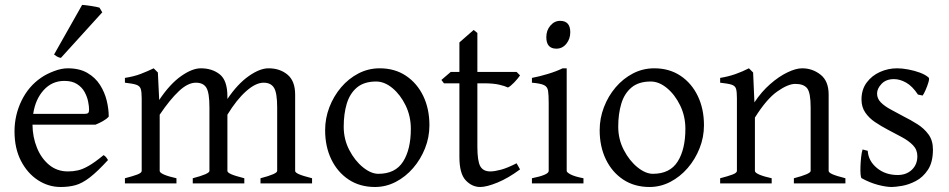

<svg xmlns="http://www.w3.org/2000/svg" viewBox="-20 -747 3864 782"><path d="M227.1 14.6Q177.2 14.6 134.3 -13.4Q91.3 -41.5 65.2 -92.3Q39.1 -143.1 39.1 -211.9Q39.1 -277.8 67.6 -336.7Q96.2 -395.5 147 -430.2Q168.5 -445.3 199.2 -457Q230 -468.8 255.9 -468.8Q303.7 -468.8 335.9 -450Q368.2 -431.2 387.2 -401.4Q406.2 -371.6 414.6 -337.4Q422.9 -303.2 422.9 -272Q414.1 -262.2 399.4 -253.9Q384.8 -245.6 369.1 -239.3H112.3Q112.8 -189 130.4 -145.5Q147.9 -102.1 180.2 -75.4Q212.4 -48.8 256.8 -48.8Q277.3 -48.8 296.6 -53Q315.9 -57.1 340.8 -71.3Q365.7 -85.4 401.9 -115.2Q408.2 -111.8 413.1 -105.5Q418 -99.1 419.9 -95.2Q376.5 -47.9 345.7 -24.2Q314.9 -0.5 287.8 7.1Q260.7 14.6 227.1 14.6ZM115.2 -283.2H324.2Q335.4 -283.2 339.1 -286.9Q342.8 -290.5 342.8 -300.8Q342.8 -314 338.9 -333.5Q335 -353 324.5 -372.3Q314 -391.6 293.9 -404.5Q273.9 -417.5 242.2 -417.5Q191.9 -417.5 158 -380.1Q124 -342.8 115.2 -283.2ZM228 -511.2Q219.2 -512.7 212.4 -516.6Q205.6 -520.5 200.2 -524.9L314.5 -727.1Q325.7 -726.6 350.1 -722.9Q374.5 -719.2 385.3 -715.8L396.5 -696.8Z M488.8 0V-21Q521 -29.3 539.1 -36.1Q557.1 -43 557.1 -50.8V-347.2Q557.1 -373 553.2 -385Q549.3 -397 534.9 -401.9Q520.5 -406.7 488.8 -410.2V-429.7Q525.9 -435.5 552.7 -445.8Q579.6 -456.1 606 -468.8L623 -451.7L628.4 -339.8Q671.9 -404.8 717.3 -436.8Q762.7 -468.8 797.9 -468.8Q844.2 -468.8 875.2 -444.1Q906.2 -419.4 906.2 -354V-343.8Q947.3 -404.8 992.7 -436.8Q1038.1 -468.8 1073.7 -468.8Q1120.1 -468.8 1151.1 -442.9Q1182.1 -417 1182.1 -361.8V-50.8Q1182.1 -44.4 1197.3 -37.6Q1212.4 -30.8 1251 -21V0H1041V-21Q1108.9 -38.6 1108.9 -50.8V-309.1Q1108.9 -369.1 1095.9 -389.6Q1083 -410.2 1053.7 -410.2Q1021.5 -410.2 982.4 -375.5Q943.4 -340.8 906.2 -279.8V-50.8Q906.2 -44.4 921.4 -37.6Q936.5 -30.8 975.1 -21V0H765.1V-21Q833 -38.6 833 -50.8V-309.1Q833 -369.1 820.6 -389.6Q808.1 -410.2 777.8 -410.2Q745.1 -410.2 708.5 -375.7Q671.9 -341.3 630.4 -279.8V-50.8Q630.4 -43.5 648.9 -35.6Q667.5 -27.8 698.7 -21V0Z M1507.3 14.6Q1445.8 14.6 1400.1 -15.6Q1354.5 -45.9 1329.3 -98.1Q1304.2 -150.4 1304.2 -216.8Q1304.2 -265.1 1321.5 -310.3Q1338.9 -355.5 1369.4 -391.4Q1399.9 -427.2 1440.2 -448Q1480.5 -468.8 1526.4 -468.8Q1587.9 -468.8 1633.3 -438.5Q1678.7 -408.2 1703.9 -356Q1729 -303.7 1729 -236.8Q1729 -188 1711.2 -143.1Q1693.4 -98.1 1662.6 -62.5Q1631.8 -26.9 1591.8 -6.1Q1551.8 14.6 1507.3 14.6ZM1521 -39.1Q1590.3 -39.1 1621.8 -88.9Q1653.3 -138.7 1653.3 -222.2Q1653.3 -273.9 1632.1 -317.6Q1610.8 -361.3 1578.4 -388.2Q1545.9 -415 1512.2 -415Q1462.9 -415 1433.8 -390.6Q1404.8 -366.2 1392.3 -324.7Q1379.9 -283.2 1379.9 -231Q1379.9 -179.7 1402.6 -136Q1425.3 -92.3 1458.3 -65.7Q1491.2 -39.1 1521 -39.1Z M1936 14.6Q1902.3 14.6 1876.7 -12.7Q1851.1 -40 1851.1 -107.9V-407.7H1788.1L1777.8 -421.4L1815.9 -454.1H1851.1V-574.2L1909.2 -625L1924.3 -612.8V-454.1H2084L2098.1 -439.9Q2088.9 -426.3 2073.7 -410.6Q2058.6 -395 2048.8 -390.6Q2037.1 -396.5 2013.2 -402.1Q1989.3 -407.7 1949.7 -407.7H1924.3V-149.9Q1924.3 -91.3 1936 -70.1Q1947.8 -48.8 1977.1 -48.8Q1994.1 -48.8 2020 -55.7Q2045.9 -62.5 2084 -82L2098.1 -57.1Q2050.3 -21.5 2006.1 -3.4Q1961.9 14.6 1936 14.6Z M2246.1 -548.8Q2205.1 -548.8 2205.1 -595.7Q2205.1 -623.5 2221.7 -642.8Q2238.3 -662.1 2261.2 -662.1Q2302.7 -662.1 2302.7 -615.7Q2302.7 -588.4 2286.6 -568.6Q2270.5 -548.8 2246.1 -548.8ZM2146.5 0V-21Q2214.8 -34.7 2214.8 -50.8V-327.1Q2214.8 -360.8 2212.2 -377.4Q2209.5 -394 2195.3 -400.6Q2181.2 -407.2 2146.5 -410.2V-429.7Q2177.2 -435.5 2211.9 -446Q2246.6 -456.5 2271.5 -468.8H2288.1V-50.8Q2288.1 -44.9 2304.4 -36.4Q2320.8 -27.8 2356.4 -21V0Z M2625.5 14.6Q2564 14.6 2518.3 -15.6Q2472.7 -45.9 2447.5 -98.1Q2422.4 -150.4 2422.4 -216.8Q2422.4 -265.1 2439.7 -310.3Q2457 -355.5 2487.5 -391.4Q2518.1 -427.2 2558.3 -448Q2598.6 -468.8 2644.5 -468.8Q2706.1 -468.8 2751.5 -438.5Q2796.9 -408.2 2822 -356Q2847.2 -303.7 2847.2 -236.8Q2847.2 -188 2829.3 -143.1Q2811.5 -98.1 2780.8 -62.5Q2750 -26.9 2710 -6.1Q2669.9 14.6 2625.5 14.6ZM2639.2 -39.1Q2708.5 -39.1 2740 -88.9Q2771.5 -138.7 2771.5 -222.2Q2771.5 -273.9 2750.2 -317.6Q2729 -361.3 2696.5 -388.2Q2664.1 -415 2630.4 -415Q2581.1 -415 2552 -390.6Q2522.9 -366.2 2510.5 -324.7Q2498 -283.2 2498 -231Q2498 -179.7 2520.8 -136Q2543.5 -92.3 2576.4 -65.7Q2609.4 -39.1 2639.2 -39.1Z M2913.1 0V-21Q2945.3 -29.3 2963.4 -36.1Q2981.4 -43 2981.4 -50.8V-347.2Q2981.4 -372.6 2978 -384.8Q2974.6 -397 2960.4 -401.9Q2946.3 -406.7 2913.1 -410.2V-429.7Q2946.3 -435.1 2974.9 -445.1Q3003.4 -455.1 3030.3 -468.8L3047.4 -451.7L3052.7 -330.1Q3081.5 -373.5 3116.9 -404.5Q3152.3 -435.5 3187 -452.1Q3221.7 -468.8 3247.1 -468.8Q3289.1 -468.8 3322 -442.9Q3355 -417 3355 -361.8V-50.8Q3355 -44.4 3369.9 -37.6Q3384.8 -30.8 3423.3 -21V0H3213.4V-21Q3281.7 -38.6 3281.7 -50.8V-309.1Q3281.7 -368.7 3267.8 -387Q3253.9 -405.3 3219.2 -405.3Q3189.5 -405.3 3145.8 -374.5Q3102.1 -343.8 3054.7 -268.1V-50.8Q3054.7 -43.5 3073.2 -35.6Q3091.8 -27.8 3123 -21V0Z M3611.8 14.6Q3588.9 14.6 3555.7 5.9Q3522.5 -2.9 3489.7 -21Q3486.3 -22.5 3485.1 -36.4Q3483.9 -50.3 3484.6 -70.1Q3485.4 -89.8 3487.5 -108.6Q3489.7 -127.4 3493.2 -138.2L3514.2 -132.8Q3516.6 -91.8 3551.3 -63Q3585.9 -34.2 3636.2 -34.2Q3671.4 -34.2 3693.8 -55.4Q3716.3 -76.7 3716.3 -110.8Q3716.3 -137.2 3698.5 -155.5Q3680.7 -173.8 3652.8 -188.7Q3625 -203.6 3595.2 -219.2Q3568.4 -233.4 3543.9 -249.8Q3519.5 -266.1 3504.2 -288.6Q3488.8 -311 3488.8 -341.8Q3488.8 -382.3 3509.8 -410.6Q3530.8 -439 3564 -453.9Q3597.2 -468.8 3633.8 -468.8Q3654.3 -468.8 3679.2 -464.1Q3704.1 -459.5 3726.6 -451.2Q3749 -442.9 3762.2 -431.2Q3766.1 -427.7 3761.5 -411.9Q3756.8 -396 3749.5 -379.6Q3742.2 -363.3 3737.8 -357.9L3718.8 -361.8Q3695.8 -396.5 3670.4 -410.6Q3645 -424.8 3621.1 -424.8Q3588.9 -424.8 3570.6 -405.5Q3552.2 -386.2 3552.2 -366.2Q3552.2 -345.2 3567.9 -329.6Q3583.5 -314 3608.4 -300.8Q3633.3 -287.6 3660.2 -272.9Q3688.5 -258.8 3716.1 -241.5Q3743.7 -224.1 3761.7 -199.5Q3779.8 -174.8 3779.8 -138.2Q3779.8 -86.4 3759.5 -55.7Q3739.3 -24.9 3710.2 -9.8Q3681.2 5.4 3653.6 10Q3626 14.6 3611.8 14.6Z"/></svg>

Font: David Libre
Style: Regular
Weight: 400
Designer: Ismar David, J. Victor Gaultney, Annie Olsen and Meir Sadan
Foundry: Monotype Imaging Inc. & SIL International
Version: Version 1.100; ttfautohint (v1.8.4.7-5d5b)